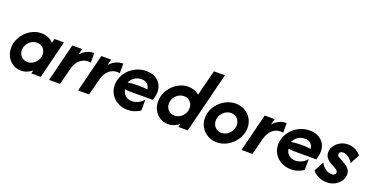

<svg xmlns="http://www.w3.org/2000/svg" viewBox="-28 -1320 3843 1986"><g transform="rotate(20 1893.5 -326.5)"><path d="M200 9.7Q150.7 9.7 110.8 -14.9Q70.8 -39.6 47.9 -82.3Q25 -125 25 -177.8Q25 -227.8 45.1 -272.6Q65.3 -317.4 99.7 -352.1Q134 -386.8 177.8 -406.6Q221.5 -426.4 268.8 -426.4Q351.4 -426.4 404.2 -371.5L415.3 -416.7H519.4L416 0H311.8L320.8 -35.4Q295.8 -15.3 265.3 -2.8Q234.7 9.7 200 9.7ZM233.3 -96.5Q266.7 -96.5 294.4 -114.2Q322.2 -131.9 338.9 -160.8Q355.6 -189.6 355.6 -222.2Q355.6 -263.9 328.8 -291.7Q302.1 -319.4 259.7 -319.4Q226.4 -319.4 198.6 -301.7Q170.8 -284 154.2 -255.6Q137.5 -227.1 137.5 -194.4Q137.5 -153.5 164.2 -125Q191 -96.5 233.3 -96.5Z M507.6 0 611.8 -416.7H720.1L704.2 -352.1Q766.7 -420.8 852.1 -420.8V-313.9Q839.6 -318.1 822.9 -318.1Q772.2 -318.1 731.9 -283Q691.7 -247.9 673.6 -175.7L628.5 0Z M827.1 0 931.2 -416.7H1039.6L1023.6 -352.1Q1086.1 -420.8 1171.5 -420.8V-313.9Q1159 -318.1 1142.4 -318.1Q1091.7 -318.1 1051.4 -283Q1011.1 -247.9 993.1 -175.7L947.9 0Z M1375 13.9Q1314.6 13.9 1266.7 -12.2Q1218.8 -38.2 1191.3 -82.6Q1163.9 -127.1 1163.9 -183.3Q1163.9 -233.3 1184.4 -278.1Q1204.9 -322.9 1241 -357.3Q1277.1 -391.7 1324.3 -411.1Q1371.5 -430.6 1424.3 -430.6Q1489.6 -430.6 1533.7 -401.4Q1577.8 -372.2 1595.5 -322.2Q1613.2 -272.2 1597.2 -209L1588.2 -172.9H1334Q1320.8 -172.9 1307.6 -174.3Q1294.4 -175.7 1279.9 -178.5Q1286.1 -134.7 1314.9 -110.4Q1343.8 -86.1 1386.8 -86.1Q1422.9 -86.1 1459.7 -104.9Q1496.5 -123.6 1513.2 -150V-30.6Q1487.5 -10.4 1451 1.7Q1414.6 13.9 1375 13.9ZM1279.9 -251.4Q1322.2 -260.4 1355.6 -260.4H1429.2Q1466 -260.4 1495.8 -254.2Q1493.1 -291.7 1469.1 -312.8Q1445.1 -334 1404.2 -334Q1361.8 -334 1328.5 -311.1Q1295.1 -288.2 1279.9 -251.4Z M1818.1 9.7Q1768.7 9.7 1728.8 -14.9Q1688.9 -39.6 1666 -82.3Q1643.1 -125 1643.1 -177.8Q1643.1 -227.8 1663.2 -272.6Q1683.3 -317.4 1717.7 -352.1Q1752.1 -386.8 1795.8 -406.6Q1839.6 -426.4 1886.8 -426.4Q1958.3 -426.4 2008.3 -384L2079.9 -666.7H2200.7L2034 0H1929.9L1938.9 -35.4Q1913.9 -15.3 1883.3 -2.8Q1852.8 9.7 1818.1 9.7ZM1851.4 -96.5Q1884.7 -96.5 1912.5 -114.2Q1940.3 -131.9 1956.9 -160.8Q1973.6 -189.6 1973.6 -222.2Q1973.6 -263.9 1946.9 -291.7Q1920.1 -319.4 1877.8 -319.4Q1844.4 -319.4 1816.7 -301.7Q1788.9 -284 1772.2 -255.6Q1755.6 -227.1 1755.6 -194.4Q1755.6 -153.5 1782.3 -125Q1809 -96.5 1851.4 -96.5Z M2356.2 13.9Q2302.1 13.9 2256.6 -11.5Q2211.1 -36.8 2184 -81.6Q2156.9 -126.4 2156.9 -183.3Q2156.9 -231.9 2177.1 -276.4Q2197.2 -320.8 2232.6 -355.6Q2268.1 -390.3 2313.2 -410.4Q2358.3 -430.6 2408.3 -430.6Q2465.3 -430.6 2510.1 -404.5Q2554.9 -378.5 2580.9 -334Q2606.9 -289.6 2606.9 -234.7Q2606.9 -186.1 2586.5 -141.3Q2566 -96.5 2530.9 -61.5Q2495.8 -26.4 2450.7 -6.2Q2405.6 13.9 2356.2 13.9ZM2368.8 -94.4Q2402.8 -94.4 2430.6 -112.5Q2458.3 -130.6 2475.3 -160.1Q2492.4 -189.6 2492.4 -222.2Q2492.4 -263.9 2465.3 -293.1Q2438.2 -322.2 2395.1 -322.2Q2361.8 -322.2 2333.7 -304.2Q2305.6 -286.1 2288.5 -256.9Q2271.5 -227.8 2271.5 -194.4Q2271.5 -152.1 2299 -123.3Q2326.4 -94.4 2368.8 -94.4Z M2625.7 0 2729.9 -416.7H2838.2L2822.2 -352.1Q2884.7 -420.8 2970.1 -420.8V-313.9Q2957.6 -318.1 2941 -318.1Q2890.3 -318.1 2850 -283Q2809.7 -247.9 2791.7 -175.7L2746.5 0Z M3173.6 13.9Q3113.2 13.9 3065.3 -12.2Q3017.4 -38.2 2989.9 -82.6Q2962.5 -127.1 2962.5 -183.3Q2962.5 -233.3 2983 -278.1Q3003.5 -322.9 3039.6 -357.3Q3075.7 -391.7 3122.9 -411.1Q3170.1 -430.6 3222.9 -430.6Q3288.2 -430.6 3332.3 -401.4Q3376.4 -372.2 3394.1 -322.2Q3411.8 -272.2 3395.8 -209L3386.8 -172.9H3132.6Q3119.4 -172.9 3106.2 -174.3Q3093.1 -175.7 3078.5 -178.5Q3084.7 -134.7 3113.5 -110.4Q3142.4 -86.1 3185.4 -86.1Q3221.5 -86.1 3258.3 -104.9Q3295.1 -123.6 3311.8 -150V-30.6Q3286.1 -10.4 3249.7 1.7Q3213.2 13.9 3173.6 13.9ZM3078.5 -251.4Q3120.8 -260.4 3154.2 -260.4H3227.8Q3264.6 -260.4 3294.4 -254.2Q3291.7 -291.7 3267.7 -312.8Q3243.8 -334 3202.8 -334Q3160.4 -334 3127.1 -311.1Q3093.8 -288.2 3078.5 -251.4Z M3567.4 13.9Q3518.8 13.9 3474.7 -6.9Q3430.6 -27.8 3408.3 -59L3466 -168.1Q3481.9 -131.9 3516.3 -106.9Q3550.7 -81.9 3584.7 -81.9Q3605.6 -81.9 3617.7 -91.3Q3629.9 -100.7 3629.9 -116Q3629.9 -136.8 3602.1 -152.1L3549.3 -181.2Q3513.9 -201.4 3495.1 -226Q3476.4 -250.7 3476.4 -284.7Q3476.4 -322.9 3499 -355.9Q3521.5 -388.9 3559.7 -409.7Q3597.9 -430.6 3643.8 -430.6Q3688.9 -430.6 3728.1 -410.8Q3767.4 -391 3786.8 -361.1L3732.6 -256.2Q3715.3 -291 3684.7 -312.8Q3654.2 -334.7 3624.3 -334.7Q3604.9 -334.7 3593.4 -325.7Q3581.9 -316.7 3581.9 -302.8Q3581.9 -283.3 3606.2 -270.1L3654.2 -243.8Q3701.4 -218.1 3720.8 -193.1Q3740.3 -168.1 3740.3 -134.7Q3740.3 -95.8 3717 -61.8Q3693.8 -27.8 3654.5 -6.9Q3615.3 13.9 3567.4 13.9Z"/></g></svg>

Font: Afacad
Style: Bold Italic
Weight: 700
Italic angle: -14°
Designer: Kristian Moeller
Foundry: Dicotype
Version: Version 1.000; ttfautohint (v1.8.4.7-5d5b)